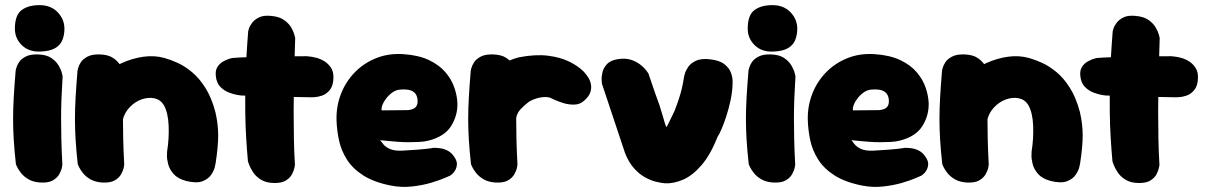

<svg xmlns="http://www.w3.org/2000/svg" viewBox="-20 -712 4718 748"><path d="M136 -1Q109 -3 91 -13.5Q73 -24 62 -38Q51 -52 46.5 -62Q42 -72 42 -72Q36 -126 33.5 -168Q31 -210 31 -248.5Q31 -287 33.5 -332Q36 -377 41 -437Q41 -437 43.5 -447Q46 -457 54 -469.5Q62 -482 80 -491.5Q98 -501 128 -500Q161 -499 180 -486Q199 -473 208.5 -456.5Q218 -440 221 -427.5Q224 -415 224 -415Q221 -367 219.5 -328Q218 -289 218 -251Q218 -213 219 -169.5Q220 -126 223 -70Q223 -70 221 -59Q219 -48 211 -33.5Q203 -19 185.5 -9Q168 1 136 -1ZM135 -511Q91 -510 64.5 -536.5Q38 -563 38 -600Q38 -653 64 -672.5Q90 -692 134 -692Q178 -692 204.5 -664.5Q231 -637 231 -600Q231 -576 223 -556Q215 -536 194 -524Q173 -512 135 -511Z M705 -7Q672 -16 656 -34.5Q640 -53 635 -73Q630 -93 630.5 -107.5Q631 -122 631 -122Q639 -172 637 -222.5Q635 -273 618 -303Q605 -324 581.5 -329Q558 -334 532 -325Q506 -316 485 -294Q465 -273 458.5 -245.5Q452 -218 452 -192Q452 -166 450 -150Q449 -129 448.5 -119Q448 -109 448.5 -103Q449 -97 447 -86Q447 -86 446.5 -77.5Q446 -69 441 -57.5Q436 -46 422 -37Q408 -28 380 -26Q358 -25 340.5 -37.5Q323 -50 313 -62.5Q303 -75 303 -75Q294 -87 292 -99.5Q290 -112 290.5 -131.5Q291 -151 289 -183Q283 -223 282 -248Q281 -273 284.5 -291Q288 -309 297 -326.5Q306 -344 322 -368Q345 -396 379.5 -422Q414 -448 455 -466.5Q496 -485 539 -491Q582 -497 621 -486Q643 -480 671 -467.5Q699 -455 727.5 -431.5Q756 -408 780 -370Q804 -332 819 -276Q830 -229 830 -185Q830 -141 820 -76Q820 -76 817 -62Q814 -48 803 -31.5Q792 -15 769 -6Q746 3 705 -7ZM377 -1Q350 -3 332 -13.5Q314 -24 303 -38Q292 -52 287.5 -62Q283 -72 283 -72Q277 -126 274.5 -168Q272 -210 272 -248.5Q272 -287 274.5 -332Q277 -377 282 -437Q282 -437 284.5 -447Q287 -457 295 -469.5Q303 -482 321 -491.5Q339 -501 369 -500Q402 -499 421 -486Q440 -473 449.5 -456.5Q459 -440 462 -427.5Q465 -415 465 -415Q462 -367 460.5 -328Q459 -289 459 -251Q459 -213 460 -169.5Q461 -126 464 -70Q464 -70 462 -59Q460 -48 452 -33.5Q444 -19 426.5 -9Q409 1 377 -1Z M1050 1Q1018 1 997.5 -11.5Q977 -24 966 -41Q955 -58 950.5 -70.5Q946 -83 946 -83Q942 -126 939 -175.5Q936 -225 935.5 -277.5Q935 -330 936 -383.5Q937 -437 940 -489.5Q943 -542 947 -591Q947 -591 950 -601Q953 -611 962.5 -623.5Q972 -636 989.5 -644.5Q1007 -653 1037 -650Q1069 -647 1087.5 -633.5Q1106 -620 1115 -604Q1124 -588 1127 -576Q1130 -564 1130 -564Q1129 -526 1127.5 -479.5Q1126 -433 1125 -382Q1124 -331 1124 -277.5Q1124 -224 1125 -171Q1126 -118 1129 -69Q1129 -69 1127 -58.5Q1125 -48 1118 -34Q1111 -20 1095 -9.5Q1079 1 1050 1ZM1193 -333Q1114 -334 1044 -336.5Q974 -339 919 -340Q919 -340 905.5 -342Q892 -344 873 -351Q854 -358 839 -373Q824 -388 821 -414Q818 -437 827 -451Q836 -465 849.5 -472.5Q863 -480 873.5 -483Q884 -486 884 -486Q892 -487 914 -488Q936 -489 967 -490Q998 -491 1034 -491.5Q1070 -492 1106 -492.5Q1142 -493 1174 -493Q1174 -493 1185 -492Q1196 -491 1212 -487Q1228 -483 1243.5 -473.5Q1259 -464 1269.5 -448Q1280 -432 1279 -407Q1278 -377 1264.5 -361Q1251 -345 1234.5 -339.5Q1218 -334 1205.5 -333.5Q1193 -333 1193 -333Z M1503 11Q1437 -2 1395.5 -28.5Q1354 -55 1331.5 -90.5Q1309 -126 1300.5 -166Q1292 -206 1291 -246Q1290 -299 1308.5 -346.5Q1327 -394 1362 -430Q1397 -466 1445.5 -485.5Q1494 -505 1552 -501Q1611 -497 1651 -478Q1691 -459 1715 -431Q1739 -403 1750 -371Q1761 -339 1762 -309Q1763 -262 1737.5 -221Q1712 -180 1649 -164Q1633 -160 1613 -159Q1593 -158 1572 -158Q1551 -158 1531 -159.5Q1511 -161 1495.5 -162.5Q1480 -164 1470.5 -165Q1461 -166 1461 -166Q1465 -161 1473 -150.5Q1481 -140 1498 -132Q1515 -124 1545 -125Q1584 -127 1608 -129Q1632 -131 1645 -132.5Q1658 -134 1662.5 -135Q1667 -136 1667 -136Q1667 -136 1675.5 -136Q1684 -136 1697.5 -134Q1711 -132 1725 -124.5Q1739 -117 1749 -102Q1761 -85 1760 -71.5Q1759 -58 1753 -48Q1747 -38 1740.5 -33Q1734 -28 1734 -28Q1734 -28 1713.5 -19Q1693 -10 1659.5 0Q1626 10 1585 14.5Q1544 19 1503 11ZM1467 -282 1570 -283Q1570 -283 1573.5 -283.5Q1577 -284 1583 -285.5Q1589 -287 1594.5 -290.5Q1600 -294 1603.5 -300.5Q1607 -307 1607 -317Q1607 -333 1600.5 -344Q1594 -355 1579.5 -360Q1565 -365 1539 -363Q1524 -362 1510.5 -353Q1497 -344 1486.5 -331Q1476 -318 1470.5 -304.5Q1465 -291 1467 -282Z M1896 -40Q1871 -38 1857.5 -54.5Q1844 -71 1838.5 -93.5Q1833 -116 1832 -133.5Q1831 -151 1831 -151Q1823 -184 1820.5 -203Q1818 -222 1819 -232.5Q1820 -243 1821.5 -250Q1823 -257 1823 -266Q1827 -325 1852 -371.5Q1877 -418 1917 -448Q1957 -478 2003 -489Q2066 -501 2114.5 -495Q2163 -489 2197.5 -472Q2232 -455 2252 -435Q2252 -435 2258 -428.5Q2264 -422 2271.5 -410.5Q2279 -399 2282 -384Q2285 -369 2280 -353Q2275 -337 2256 -320Q2240 -305 2217.5 -304.5Q2195 -304 2174.5 -310.5Q2154 -317 2140 -323.5Q2126 -330 2126 -330Q2114 -336 2090 -333Q2066 -330 2041 -316Q2024 -303 2009 -287.5Q1994 -272 1991 -252Q1989 -231 1987 -212Q1985 -193 1984 -175Q1983 -157 1983 -137Q1983 -117 1984 -93Q1984 -93 1977 -81Q1970 -69 1951 -56.5Q1932 -44 1896 -40ZM1909 -1Q1882 -3 1864 -13.5Q1846 -24 1835 -38Q1824 -52 1819.5 -62Q1815 -72 1815 -72Q1809 -126 1806.5 -168Q1804 -210 1804 -248.5Q1804 -287 1806.5 -332Q1809 -377 1814 -437Q1814 -437 1816.5 -447Q1819 -457 1827 -469.5Q1835 -482 1853 -491.5Q1871 -501 1901 -500Q1934 -499 1953 -486Q1972 -473 1981.5 -456.5Q1991 -440 1994 -427.5Q1997 -415 1997 -415Q1994 -367 1992.5 -328Q1991 -289 1991 -251Q1991 -213 1992 -169.5Q1993 -126 1996 -70Q1996 -70 1994 -59Q1992 -48 1984 -33.5Q1976 -19 1958.5 -9Q1941 1 1909 -1Z M2570 2Q2556 1 2535.5 -4Q2515 -9 2492.5 -21.5Q2470 -34 2449.5 -57Q2429 -80 2415 -116L2325 -386Q2325 -386 2324 -399Q2323 -412 2327 -430Q2331 -448 2345.5 -463Q2360 -478 2390 -482Q2420 -486 2441.5 -478Q2463 -470 2477.5 -458Q2492 -446 2499 -436Q2506 -426 2506 -426L2532 -350Q2552 -297 2561.5 -262Q2571 -227 2576 -217Q2577 -216 2587 -236.5Q2597 -257 2608 -280Q2619 -309 2625.5 -329Q2632 -349 2636.5 -368Q2641 -387 2645 -413Q2645 -413 2648 -424.5Q2651 -436 2660.5 -450.5Q2670 -465 2690.5 -475Q2711 -485 2746 -481Q2783 -477 2802 -462Q2821 -447 2827.5 -429Q2834 -411 2834 -397.5Q2834 -384 2834 -384Q2833 -353 2826 -320.5Q2819 -288 2809.5 -259Q2800 -230 2791 -209Q2782 -188 2776 -180Q2748 -109 2713 -68.5Q2678 -28 2641 -12Q2604 4 2570 2Z M2991 -1Q2964 -3 2946 -13.5Q2928 -24 2917 -38Q2906 -52 2901.5 -62Q2897 -72 2897 -72Q2891 -126 2888.5 -168Q2886 -210 2886 -248.5Q2886 -287 2888.5 -332Q2891 -377 2896 -437Q2896 -437 2898.5 -447Q2901 -457 2909 -469.5Q2917 -482 2935 -491.5Q2953 -501 2983 -500Q3016 -499 3035 -486Q3054 -473 3063.5 -456.5Q3073 -440 3076 -427.5Q3079 -415 3079 -415Q3076 -367 3074.5 -328Q3073 -289 3073 -251Q3073 -213 3074 -169.5Q3075 -126 3078 -70Q3078 -70 3076 -59Q3074 -48 3066 -33.5Q3058 -19 3040.5 -9Q3023 1 2991 -1ZM2990 -511Q2946 -510 2919.5 -536.5Q2893 -563 2893 -600Q2893 -653 2919 -672.5Q2945 -692 2989 -692Q3033 -692 3059.5 -664.5Q3086 -637 3086 -600Q3086 -576 3078 -556Q3070 -536 3049 -524Q3028 -512 2990 -511Z M3339 11Q3273 -2 3231.5 -28.5Q3190 -55 3167.5 -90.5Q3145 -126 3136.5 -166Q3128 -206 3127 -246Q3126 -299 3144.5 -346.5Q3163 -394 3198 -430Q3233 -466 3281.5 -485.5Q3330 -505 3388 -501Q3447 -497 3487 -478Q3527 -459 3551 -431Q3575 -403 3586 -371Q3597 -339 3598 -309Q3599 -262 3573.5 -221Q3548 -180 3485 -164Q3469 -160 3449 -159Q3429 -158 3408 -158Q3387 -158 3367 -159.5Q3347 -161 3331.5 -162.5Q3316 -164 3306.5 -165Q3297 -166 3297 -166Q3301 -161 3309 -150.5Q3317 -140 3334 -132Q3351 -124 3381 -125Q3420 -127 3444 -129Q3468 -131 3481 -132.5Q3494 -134 3498.5 -135Q3503 -136 3503 -136Q3503 -136 3511.5 -136Q3520 -136 3533.5 -134Q3547 -132 3561 -124.5Q3575 -117 3585 -102Q3597 -85 3596 -71.5Q3595 -58 3589 -48Q3583 -38 3576.5 -33Q3570 -28 3570 -28Q3570 -28 3549.5 -19Q3529 -10 3495.5 0Q3462 10 3421 14.5Q3380 19 3339 11ZM3303 -282 3406 -283Q3406 -283 3409.5 -283.5Q3413 -284 3419 -285.5Q3425 -287 3430.5 -290.5Q3436 -294 3439.5 -300.5Q3443 -307 3443 -317Q3443 -333 3436.5 -344Q3430 -355 3415.5 -360Q3401 -365 3375 -363Q3360 -362 3346.5 -353Q3333 -344 3322.5 -331Q3312 -318 3306.5 -304.5Q3301 -291 3303 -282Z M4073 -7Q4040 -16 4024 -34.5Q4008 -53 4003 -73Q3998 -93 3998.5 -107.5Q3999 -122 3999 -122Q4007 -172 4005 -222.5Q4003 -273 3986 -303Q3973 -324 3949.5 -329Q3926 -334 3900 -325Q3874 -316 3853 -294Q3833 -273 3826.5 -245.5Q3820 -218 3820 -192Q3820 -166 3818 -150Q3817 -129 3816.5 -119Q3816 -109 3816.5 -103Q3817 -97 3815 -86Q3815 -86 3814.5 -77.5Q3814 -69 3809 -57.5Q3804 -46 3790 -37Q3776 -28 3748 -26Q3726 -25 3708.5 -37.5Q3691 -50 3681 -62.5Q3671 -75 3671 -75Q3662 -87 3660 -99.5Q3658 -112 3658.5 -131.5Q3659 -151 3657 -183Q3651 -223 3650 -248Q3649 -273 3652.5 -291Q3656 -309 3665 -326.5Q3674 -344 3690 -368Q3713 -396 3747.5 -422Q3782 -448 3823 -466.5Q3864 -485 3907 -491Q3950 -497 3989 -486Q4011 -480 4039 -467.5Q4067 -455 4095.5 -431.5Q4124 -408 4148 -370Q4172 -332 4187 -276Q4198 -229 4198 -185Q4198 -141 4188 -76Q4188 -76 4185 -62Q4182 -48 4171 -31.5Q4160 -15 4137 -6Q4114 3 4073 -7ZM3745 -1Q3718 -3 3700 -13.5Q3682 -24 3671 -38Q3660 -52 3655.5 -62Q3651 -72 3651 -72Q3645 -126 3642.5 -168Q3640 -210 3640 -248.5Q3640 -287 3642.5 -332Q3645 -377 3650 -437Q3650 -437 3652.5 -447Q3655 -457 3663 -469.5Q3671 -482 3689 -491.5Q3707 -501 3737 -500Q3770 -499 3789 -486Q3808 -473 3817.5 -456.5Q3827 -440 3830 -427.5Q3833 -415 3833 -415Q3830 -367 3828.5 -328Q3827 -289 3827 -251Q3827 -213 3828 -169.5Q3829 -126 3832 -70Q3832 -70 3830 -59Q3828 -48 3820 -33.5Q3812 -19 3794.5 -9Q3777 1 3745 -1Z M4418 1Q4386 1 4365.5 -11.5Q4345 -24 4334 -41Q4323 -58 4318.5 -70.5Q4314 -83 4314 -83Q4310 -126 4307 -175.5Q4304 -225 4303.5 -277.5Q4303 -330 4304 -383.5Q4305 -437 4308 -489.5Q4311 -542 4315 -591Q4315 -591 4318 -601Q4321 -611 4330.5 -623.5Q4340 -636 4357.5 -644.5Q4375 -653 4405 -650Q4437 -647 4455.5 -633.5Q4474 -620 4483 -604Q4492 -588 4495 -576Q4498 -564 4498 -564Q4497 -526 4495.5 -479.5Q4494 -433 4493 -382Q4492 -331 4492 -277.5Q4492 -224 4493 -171Q4494 -118 4497 -69Q4497 -69 4495 -58.5Q4493 -48 4486 -34Q4479 -20 4463 -9.5Q4447 1 4418 1ZM4561 -333Q4482 -334 4412 -336.5Q4342 -339 4287 -340Q4287 -340 4273.5 -342Q4260 -344 4241 -351Q4222 -358 4207 -373Q4192 -388 4189 -414Q4186 -437 4195 -451Q4204 -465 4217.5 -472.5Q4231 -480 4241.5 -483Q4252 -486 4252 -486Q4260 -487 4282 -488Q4304 -489 4335 -490Q4366 -491 4402 -491.5Q4438 -492 4474 -492.5Q4510 -493 4542 -493Q4542 -493 4553 -492Q4564 -491 4580 -487Q4596 -483 4611.5 -473.5Q4627 -464 4637.5 -448Q4648 -432 4647 -407Q4646 -377 4632.5 -361Q4619 -345 4602.5 -339.5Q4586 -334 4573.5 -333.5Q4561 -333 4561 -333Z"/></svg>

Font: Sour Gummy Black
Style: Regular
Weight: 900
Designer: Stefie Justprince
Foundry: Eifetstype
Version: Version 1.000